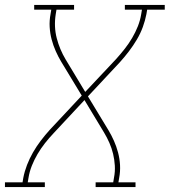

<svg xmlns="http://www.w3.org/2000/svg" viewBox="-38 -755 685 775"><path d="M-18 0V-19H53L56 -37Q61 -63 71 -89Q81 -115 95 -139.5Q109 -164 126.5 -187Q144 -210 163 -231L292 -369L209 -506Q197 -526 187 -548.5Q177 -571 170.5 -595.5Q164 -620 162.5 -646Q161 -672 166 -698L169 -716H100V-735H261V-716H190L187 -698Q183 -673 184 -648.5Q185 -624 191 -601Q197 -578 206 -556.5Q215 -535 227 -515L306 -384L431 -517Q449 -537 465.5 -558Q482 -579 495.5 -602Q509 -625 518.5 -649Q528 -673 532 -698L535 -716H466V-735H627V-716H556L553 -698Q548 -672 538.5 -646Q529 -620 514.5 -595.5Q500 -571 482.5 -548Q465 -525 446 -504L317 -366L400 -229Q412 -209 422 -186.5Q432 -164 438.5 -139.5Q445 -115 446.5 -89Q448 -63 443 -37L440 -19H509V0H348V-19H419L422 -37Q427 -62 425.5 -86.5Q424 -111 418.5 -134Q413 -157 403.5 -178.5Q394 -200 382 -220L303 -351L179 -218Q160 -198 143.5 -177Q127 -156 113.5 -133Q100 -110 90.5 -86Q81 -62 77 -37L74 -19H143V0Z"/></svg>

Font: Iosevka Curly Slab ThEx
Style: Italic
Weight: 100
Width: 7
Italic angle: -9°
Monospace: yes
Designer: Belleve Invis
Foundry: Belleve Invis
Version: Version 11.1.0; ttfautohint (v1.8.3)